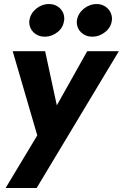

<svg xmlns="http://www.w3.org/2000/svg" viewBox="-20 -714 610 953"><path d="M362 -614C362 -610 361 -607 361 -604C361 -566 391 -532 438 -532C439 -532 440 -532 441 -532C462 -532 483 -540 502 -555C521 -570 532 -589 535 -611C535 -615 536 -618 536 -621C536 -659 505 -694 460 -694C413 -694 369 -659 362 -614ZM126 -614C126 -610 125 -607 125 -604C125 -566 155 -532 202 -532C203 -532 204 -532 205 -532C226 -532 247 -540 266 -555C285 -570 295 -589 298 -611C299 -615 299 -619 299 -623C299 -659 270 -694 223 -694C176 -694 133 -659 126 -614ZM570 -460H413L262 -191L204 -460H43L165 -42L8 219H162Z"/></svg>

Font: Jost
Style: Bold Italic
Weight: 700
Italic angle: -5°
Version: Version 3.710